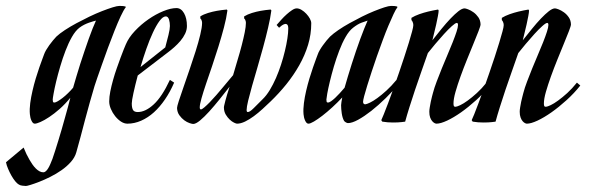

<svg xmlns="http://www.w3.org/2000/svg" viewBox="-149 -408 1978 644"><path d="M168 -119.1Q160.2 -93.3 152.1 -64.2Q144 -35.2 136.2 -5.9Q128.4 23.4 121.1 51.5Q113.8 79.6 106.9 103Q102.1 120.1 88.6 135.3Q75.2 150.4 57.4 162.8Q39.6 175.3 19.5 185.3Q-0.5 195.3 -17.6 201.9Q-34.7 208.5 -46.9 212.2Q-59.1 215.8 -62 215.8Q-66.4 215.8 -74 214.8Q-81.5 213.9 -85.9 210.9Q-91.3 208 -97.9 200Q-104.5 191.9 -110.6 181.2Q-116.7 170.4 -121.8 158.4Q-127 146.5 -128.9 136.2L-69.8 86.9Q-60.5 110.4 -49.8 128.4Q-45.4 136.2 -40 143.8Q-34.7 151.4 -28.8 157.2Q-22.9 163.1 -16.6 166.5Q-10.3 169.9 -3.9 169.9Q1 169.9 5.1 166Q9.3 162.1 12.9 156Q16.6 149.9 20 141.8Q23.4 133.8 26.9 125Q30.8 113.8 35.9 97.9Q41 82 46.6 63.7Q52.2 45.4 57.9 25.9Q63.5 6.3 68.8 -12.7Q74.2 -31.7 78.9 -49.1Q83.5 -66.4 86.9 -80.1Q69.8 -59.1 51.3 -42.7Q32.7 -26.4 16.1 -15.4Q-0.5 -4.4 -13.4 1.2Q-26.4 6.8 -32.2 6.8Q-36.1 6.8 -38.8 3.9Q-41.5 1 -43.7 -3.9Q-45.9 -8.8 -47.1 -14.2Q-48.3 -19.5 -48.8 -24.9Q-50.3 -42 -47.6 -62.3Q-44.9 -82.5 -40 -103.5Q-35.2 -124.5 -29.1 -144.8Q-22.9 -165 -17.1 -181.9Q-11.2 -198.7 -6.8 -210.4Q-2.4 -222.2 -1 -226.1Q1 -231.9 5.6 -240Q10.3 -248 16.1 -256.1Q22 -264.2 28.1 -271.7Q34.2 -279.3 40 -285.2Q50.8 -295.4 68.6 -307.1Q86.4 -318.8 107.4 -330.1Q128.4 -341.3 150.6 -352.1Q172.9 -362.8 192.9 -370.6Q212.9 -378.4 228.5 -383.3Q244.1 -388.2 252 -388.2Q258.8 -388.2 263.9 -387.7Q269 -387.2 272 -386.2L272.9 -383.8Q265.6 -374.5 255.6 -353Q245.6 -331.5 234.9 -304.4Q224.1 -277.3 213.1 -247.6Q202.1 -217.8 192.9 -191.4Q183.6 -165 176.8 -145.5Q169.9 -126 168 -119.1ZM33.2 -64Q37.1 -64 44.7 -68.4Q52.2 -72.8 61 -79.6Q69.8 -86.4 79.1 -95.5Q88.4 -104.5 96.2 -113.8Q101.1 -130.9 107.2 -151.4Q113.3 -171.9 120.1 -193.4Q127 -214.8 134.3 -236.3Q141.6 -257.8 148.4 -277.1Q155.3 -296.4 161.6 -312.3Q168 -328.1 172.9 -338.9Q168.9 -337.9 162.8 -336.2Q156.7 -334.5 149.2 -331.8Q141.6 -329.1 133.3 -325Q125 -320.8 117.2 -314.9Q104 -304.7 92.3 -284.2Q80.6 -263.7 70.8 -238Q61 -212.4 53 -185.1Q44.9 -157.7 39.3 -134.3Q33.7 -110.8 30.8 -94.2Q27.8 -77.6 27.8 -74.2Q27.8 -70.3 28.6 -67.1Q29.3 -64 33.2 -64Z M278.3 6.8Q267.6 6.8 256.8 -0.2Q246.1 -7.3 237.3 -18.3Q228.5 -29.3 222.9 -42.5Q217.3 -55.7 217.3 -67.9Q217.3 -82.5 220.9 -101.1Q224.6 -119.6 230.2 -139.6Q235.8 -159.7 242.7 -179.2Q249.5 -198.7 255.6 -215.1Q261.7 -231.4 266.4 -243.2Q271 -254.9 272.9 -258.8Q282.7 -282.2 303.5 -304.2Q324.2 -326.2 348.9 -343.3Q373.5 -360.4 398.7 -370.6Q423.8 -380.9 442.9 -380.9Q458.5 -380.9 468.3 -363.8Q478 -346.7 478 -320.8Q478 -307.6 471.9 -294.9Q465.8 -282.2 456.3 -271Q446.8 -259.8 435.8 -250Q424.8 -240.2 415 -232.9L313 -154.8Q304.2 -121.6 298.6 -95.9Q293 -70.3 293 -61Q293 -46.9 296.9 -39.6Q300.8 -32.2 313 -32.2Q338.9 -32.2 366.7 -57.9Q394.5 -83.5 420.9 -140.1L435.1 -130.9Q421.9 -100.1 404.5 -74.7Q387.2 -49.3 367.2 -31.2Q347.2 -13.2 324.5 -3.2Q301.8 6.8 278.3 6.8ZM407.2 -353Q397.5 -353 386.2 -337.9Q375 -322.8 363.8 -298.6Q352.5 -274.4 341.8 -243.9Q331.1 -213.4 322.3 -183.1L405.3 -249Q411.1 -270 416 -290.3Q420.9 -310.5 420.9 -320.8Q420.9 -326.2 420.2 -331.8Q419.4 -337.4 418 -342.3Q416.5 -347.2 413.8 -350.1Q411.1 -353 407.2 -353Z M646 6.8Q643.1 6.8 636 3.4Q628.9 0 621.6 -6.8Q614.3 -13.7 608.4 -23.4Q602.5 -33.2 602.1 -45.9Q601.6 -47.9 603 -54.2Q604.5 -60.5 606.9 -70.1Q609.4 -79.6 613 -91.6Q616.7 -103.5 621.1 -117.2Q605 -96.7 587.2 -74.5Q569.3 -52.2 552.7 -33.9Q536.1 -15.6 522 -3.9Q507.8 7.8 499 7.8Q495.6 7.8 486.8 4.9Q478 2 469 -4.6Q460 -11.2 452.6 -21.5Q445.3 -31.7 444.8 -45.9Q444.8 -50.8 450.9 -69.8Q457 -88.9 466.6 -116Q476.1 -143.1 486.8 -174.6Q497.6 -206.1 507.1 -236.1Q516.6 -266.1 522.7 -291.5Q528.8 -316.9 528.8 -331.1Q528.8 -335 527.8 -337.9Q526.9 -340.8 525.9 -342.8Q524.4 -344.7 522.9 -346.2V-353Q533.7 -359.9 548.8 -364.5Q564 -369.1 578.1 -371.6Q594.2 -374.5 611.8 -376L613.8 -373Q610.4 -347.2 602.1 -315.7Q593.8 -284.2 583.5 -251.2Q573.2 -218.3 562.3 -186Q551.3 -153.8 542 -126.5Q532.7 -99.1 526.9 -78.4Q521 -57.6 521 -47.9Q521 -41 524.9 -41Q528.3 -41 536.4 -47.9Q544.4 -54.7 554.7 -65.2Q564.9 -75.7 576.4 -88.9Q587.9 -102.1 598.6 -115Q609.4 -127.9 618.4 -138.7Q627.4 -149.4 632.8 -155.8Q640.1 -181.2 647.9 -207Q655.8 -232.9 661.9 -256.6Q668 -280.3 671.9 -299.6Q675.8 -318.8 675.8 -331.1Q675.8 -335 674.8 -337.9Q673.8 -340.8 672.9 -342.8Q671.4 -344.7 669.9 -346.2V-353Q681.2 -359.9 696 -364.5Q710.9 -369.1 725.1 -371.6Q741.2 -374.5 758.8 -376L761.2 -373Q757.8 -347.2 750.2 -314.9Q742.7 -282.7 733.4 -248.8Q724.1 -214.8 714.4 -181.6Q704.6 -148.4 696.5 -119.9Q688.5 -91.3 683.3 -70.1Q678.2 -48.8 678.2 -39.1Q678.2 -32.2 682.1 -32.2Q689 -32.2 702.1 -45.4Q715.3 -58.6 731.9 -75.2Q744.6 -87.4 755.9 -106Q767.1 -124.5 776.6 -146.2Q786.1 -168 793.7 -191.4Q801.3 -214.8 806.6 -237.1Q812 -259.3 814.9 -278.8Q817.9 -298.3 817.9 -312Q817.9 -322.3 814.5 -325.4Q811 -328.6 806.2 -327.4Q801.3 -326.2 795.9 -322.3Q790.5 -318.4 787.1 -314.9L778.8 -324.2Q785.6 -332 794.4 -341.8Q803.2 -351.6 812.5 -359.9Q821.8 -368.2 830.6 -374Q839.4 -379.9 846.2 -379.9Q854 -379.9 862.5 -374.8Q871.1 -369.6 878.4 -361.8Q885.7 -354 890.4 -345.5Q895 -336.9 895 -330.1Q895 -293 884.3 -257.6Q873.5 -222.2 854.7 -189Q835.9 -155.8 811.3 -125.2Q786.6 -94.7 758.8 -67.9Q746.1 -55.7 731.7 -42.5Q717.3 -29.3 702.4 -18.3Q687.5 -7.3 672.9 -0.2Q658.2 6.8 646 6.8Z M1190.9 -128.9Q1169.4 -103 1144.8 -78.9Q1120.1 -54.7 1096.4 -36.1Q1072.8 -17.6 1052.2 -6.3Q1031.7 4.9 1018.1 4.9Q1015.1 4.9 1010.7 2.2Q1006.3 -0.5 1004.9 -2.9Q999.5 -12.7 997.3 -27.6Q995.1 -42.5 995.1 -55.2Q995.1 -59.1 996.3 -66.2Q997.6 -73.2 999 -81.1Q982.9 -64 965.6 -48.1Q948.2 -32.2 932.4 -20Q916.5 -7.8 904.1 -0.5Q891.6 6.8 885.7 6.8Q881.8 6.8 879.2 3.9Q876.5 1 874.3 -3.9Q872.1 -8.8 870.8 -14.2Q869.6 -19.5 869.1 -24.9Q867.7 -42 870.4 -62.3Q873 -82.5 877.9 -103.5Q882.8 -124.5 888.9 -144.8Q895 -165 900.9 -181.9Q906.7 -198.7 911.1 -210.4Q915.5 -222.2 917 -226.1Q918.9 -231.9 923.6 -240Q928.2 -248 934.1 -256.1Q939.9 -264.2 946 -271.7Q952.1 -279.3 958 -285.2Q968.8 -295.4 985.8 -307.1Q1002.9 -318.8 1023.2 -330.1Q1043.5 -341.3 1064.9 -352.1Q1086.4 -362.8 1105.7 -370.6Q1125 -378.4 1140.1 -383.3Q1155.3 -388.2 1163.1 -388.2Q1169.9 -388.2 1175 -387.7Q1180.2 -387.2 1183.1 -386.2L1184.1 -383.8Q1178.7 -377 1170.9 -360.4Q1163.1 -343.8 1153.8 -321.8Q1144.5 -299.8 1134.8 -273.4Q1125 -247.1 1115.5 -220.2Q1106 -193.4 1097.7 -167.7Q1089.4 -142.1 1082.8 -121.1Q1076.2 -100.1 1072.5 -85.7Q1068.8 -71.3 1068.8 -66.9Q1068.8 -58.1 1076.2 -58.1Q1081.1 -58.6 1091.8 -63.7Q1102.5 -68.8 1116.7 -79.1Q1130.9 -89.4 1147.2 -104.2Q1163.6 -119.1 1180.2 -139.2ZM951.2 -64Q955.1 -64 961.4 -68.4Q967.8 -72.8 975.1 -79.6Q982.4 -86.4 990.7 -95.5Q999 -104.5 1006.8 -113.8Q1011.7 -130.9 1017.8 -151.4Q1023.9 -171.9 1030.8 -193.4Q1037.6 -214.8 1044.9 -236.3Q1052.2 -257.8 1059.3 -277.1Q1066.4 -296.4 1072.8 -312.3Q1079.1 -328.1 1084 -338.9Q1076.2 -336.4 1063.5 -331.8Q1050.8 -327.1 1035.2 -314.9Q1022 -304.7 1010.3 -284.2Q998.5 -263.7 988.8 -238Q979 -212.4 970.9 -185.1Q962.9 -157.7 957.3 -134.3Q951.7 -110.8 948.7 -94.2Q945.8 -77.6 945.8 -74.2Q945.8 -70.3 946.5 -67.1Q947.3 -64 951.2 -64Z M1210 0Q1204.6 1 1198.2 1.5Q1187 2.9 1168.9 2.9Q1160.6 2.9 1151.4 2.2Q1142.1 1.5 1133.3 0L1129.9 -4.9Q1132.3 -9.8 1138.4 -24.9Q1144.5 -40 1152.6 -61.5Q1160.6 -83 1170.2 -109.4Q1179.7 -135.7 1189 -163.1Q1198.2 -190.4 1207 -216.8Q1215.8 -243.2 1222.4 -265.1Q1229 -287.1 1233.2 -302.5Q1237.3 -317.9 1237.3 -323.2Q1237.3 -328.6 1236.1 -331.5Q1234.9 -334.5 1233.9 -336.9Q1232.4 -338.9 1231 -340.8V-348.1Q1242.2 -355 1257.3 -360.4Q1272.5 -365.7 1286.6 -369.1Q1302.7 -373 1320.3 -376L1322.3 -373Q1322.3 -367.2 1319.8 -354Q1317.4 -340.8 1314 -325.7Q1310.5 -310.5 1306.9 -296.1Q1303.2 -281.7 1301.3 -272.9Q1316.4 -292 1332 -311.3Q1347.7 -330.6 1362.1 -345.7Q1376.5 -360.8 1388.7 -370.4Q1400.9 -379.9 1409.2 -379.9Q1412.6 -379.9 1421.1 -376.7Q1429.7 -373.5 1439 -366.9Q1448.2 -360.4 1455.3 -350.3Q1462.4 -340.3 1462.9 -326.2Q1462.9 -321.3 1456.1 -303.7Q1449.2 -286.1 1439.2 -261.7Q1429.2 -237.3 1417.5 -208.5Q1405.8 -179.7 1395.8 -151.9Q1385.7 -124 1378.9 -100.1Q1372.1 -76.2 1372.1 -61Q1372.1 -55.2 1373.3 -52.5Q1374.5 -49.8 1378.9 -49.8Q1384.3 -50.3 1395 -55.4Q1405.8 -60.5 1419.9 -70.8Q1434.1 -81.1 1450.4 -95.9Q1466.8 -110.8 1482.9 -130.9L1494.1 -121.1Q1473.6 -95.2 1448 -72Q1422.4 -48.8 1397.5 -31.2Q1372.6 -13.7 1350.6 -3.4Q1328.6 6.8 1314.9 6.8Q1312.5 6.8 1308.6 4.9Q1304.7 2.9 1300.8 -1.5Q1296.9 -5.9 1293.9 -13.7Q1291 -21.5 1291 -33.2Q1291 -39.1 1292.5 -48.1Q1293.9 -57.1 1295.9 -66.7Q1297.9 -76.2 1300 -84.2Q1302.2 -92.3 1303.2 -96.2Q1307.6 -113.3 1315.7 -134.5Q1323.7 -155.8 1333 -178.7Q1342.3 -201.7 1352.1 -224.4Q1361.8 -247.1 1369.6 -266.8Q1377.4 -286.6 1382.3 -301.5Q1387.2 -316.4 1387.2 -324.2Q1387.2 -331.1 1383.3 -331.1Q1378.4 -331.1 1366.5 -320.3Q1354.5 -309.6 1340.1 -293.7Q1325.7 -277.8 1311 -260.5Q1296.4 -243.2 1286.1 -230Q1275.9 -200.2 1264.6 -168.7Q1253.4 -137.2 1243.2 -106.7Q1232.9 -76.2 1224.4 -48.8Q1215.8 -21.5 1210 0Z M1513.2 0Q1507.8 1 1501.5 1.5Q1490.2 2.9 1472.2 2.9Q1463.9 2.9 1454.6 2.2Q1445.3 1.5 1436.5 0L1433.1 -4.9Q1435.5 -9.8 1441.7 -24.9Q1447.8 -40 1455.8 -61.5Q1463.9 -83 1473.4 -109.4Q1482.9 -135.7 1492.2 -163.1Q1501.5 -190.4 1510.3 -216.8Q1519 -243.2 1525.6 -265.1Q1532.2 -287.1 1536.4 -302.5Q1540.5 -317.9 1540.5 -323.2Q1540.5 -328.6 1539.3 -331.5Q1538.1 -334.5 1537.1 -336.9Q1535.6 -338.9 1534.2 -340.8V-348.1Q1545.4 -355 1560.5 -360.4Q1575.7 -365.7 1589.8 -369.1Q1606 -373 1623.5 -376L1625.5 -373Q1625.5 -367.2 1623 -354Q1620.6 -340.8 1617.2 -325.7Q1613.8 -310.5 1610.1 -296.1Q1606.4 -281.7 1604.5 -272.9Q1619.6 -292 1635.3 -311.3Q1650.9 -330.6 1665.3 -345.7Q1679.7 -360.8 1691.9 -370.4Q1704.1 -379.9 1712.4 -379.9Q1715.8 -379.9 1724.4 -376.7Q1732.9 -373.5 1742.2 -366.9Q1751.5 -360.4 1758.5 -350.3Q1765.6 -340.3 1766.1 -326.2Q1766.1 -321.3 1759.3 -303.7Q1752.4 -286.1 1742.4 -261.7Q1732.4 -237.3 1720.7 -208.5Q1709 -179.7 1699 -151.9Q1689 -124 1682.1 -100.1Q1675.3 -76.2 1675.3 -61Q1675.3 -55.2 1676.5 -52.5Q1677.7 -49.8 1682.1 -49.8Q1687.5 -50.3 1698.2 -55.4Q1709 -60.5 1723.1 -70.8Q1737.3 -81.1 1753.7 -95.9Q1770 -110.8 1786.1 -130.9L1797.4 -121.1Q1776.9 -95.2 1751.2 -72Q1725.6 -48.8 1700.7 -31.2Q1675.8 -13.7 1653.8 -3.4Q1631.8 6.8 1618.2 6.8Q1615.7 6.8 1611.8 4.9Q1607.9 2.9 1604 -1.5Q1600.1 -5.9 1597.2 -13.7Q1594.2 -21.5 1594.2 -33.2Q1594.2 -39.1 1595.7 -48.1Q1597.2 -57.1 1599.1 -66.7Q1601.1 -76.2 1603.3 -84.2Q1605.5 -92.3 1606.4 -96.2Q1610.8 -113.3 1618.9 -134.5Q1627 -155.8 1636.2 -178.7Q1645.5 -201.7 1655.3 -224.4Q1665 -247.1 1672.9 -266.8Q1680.7 -286.6 1685.5 -301.5Q1690.4 -316.4 1690.4 -324.2Q1690.4 -331.1 1686.5 -331.1Q1681.6 -331.1 1669.7 -320.3Q1657.7 -309.6 1643.3 -293.7Q1628.9 -277.8 1614.3 -260.5Q1599.6 -243.2 1589.4 -230Q1579.1 -200.2 1567.9 -168.7Q1556.6 -137.2 1546.4 -106.7Q1536.1 -76.2 1527.6 -48.8Q1519 -21.5 1513.2 0Z"/></svg>

Font: Romanesco
Style: Regular
Weight: 400
Designer: Astigmatic (AOETI)
Foundry: Astigmatic (AOETI)
Version: Version 1.000